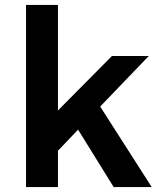

<svg xmlns="http://www.w3.org/2000/svg" viewBox="-20 -762 645 782"><path d="M443 0H598L388 -328L586 -534H436L216 -312V-742H86V0H216V-148L298 -234Z"/></svg>

Font: Argentum Sans Medium
Style: Regular
Weight: 500
Designer: Julieta Ulanovsky
Foundry: Julieta Ulanovsky
Version: Version 5.001;January 29, 2019;FontCreator 11.5.0.2425 64-bi